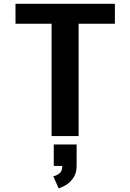

<svg xmlns="http://www.w3.org/2000/svg" viewBox="-20 -720 690 1016"><path d="M253 0V-594.5H62V-700H588V-594.5H396V0ZM264.5 158V44.5H385.5V158Q385.5 196 368.2 221Q351 246 328.5 259.2Q306 272.5 290.5 276.5L262 213Q278.5 209.5 294.2 197.8Q310 186 309.5 158Z"/></svg>

Font: Trispace SemiBold
Style: Regular
Weight: 600
Designer: Tyler Finck
Foundry: Etcetera Type Company
Version: Version 1.210; ttfautohint (v1.8.3)